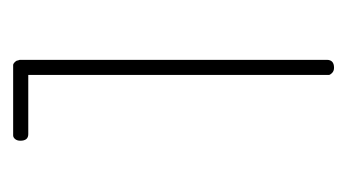

<svg xmlns="http://www.w3.org/2000/svg" viewBox="-138 -634 528 292"><g transform="rotate(-90 126.0 -488.0)"><path d="M68 -732H169H170H173Q175 -732 177 -730L178 -729Q180 -727 180 -725L181 -722V-721V-255Q181 -244 169 -244Q164 -244 161 -247Q158 -250 158 -252V-255V-709H68Q58 -709 58 -721Q58 -726 60.5 -729Q63 -732 66 -732Z"/></g></svg>

Font: Sticks
Style: Regular
Weight: 400
Version: Version 1.1